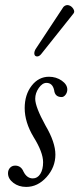

<svg xmlns="http://www.w3.org/2000/svg" viewBox="-20 -715 309 748"><path d="M140.1 -503.9Q132.3 -494.6 124 -495.1Q115.7 -495.6 114 -503.7Q112.3 -511.7 118.2 -522.9L227.1 -688Q236.3 -697.3 247.3 -694.6Q258.3 -691.9 265.4 -680.9Q272.5 -669.9 266.1 -662.1ZM82 13.2Q52.7 13.2 32 -2.7Q11.2 -18.6 11.2 -40Q11.2 -52.7 19 -61.3Q26.9 -69.8 39.1 -69.8Q62 -69.8 71.8 -45.9Q85 -20 107.9 -20Q126 -20 137 -37.4Q147.9 -54.7 147.9 -83Q147.9 -121.6 110.8 -181.2Q76.2 -238.8 76.2 -293.9Q76.2 -346.2 103.3 -381.1Q130.4 -416 170.9 -416Q198.7 -416 220.5 -400.9Q242.2 -385.7 242.2 -366.2Q242.2 -355 235.4 -345.9Q228.5 -336.9 220.2 -336.9Q193.8 -336.9 190.9 -363.8Q184.6 -392.1 161.1 -392.1Q145 -392.1 131.1 -372.3Q117.2 -352.5 117.2 -330.1Q117.2 -298.8 157.2 -226.1Q195.8 -160.6 195.8 -112.8Q195.8 -63.5 161.4 -25.1Q127 13.2 82 13.2Z"/></svg>

Font: Junicode SmCond Light
Style: Italic
Weight: 300
Width: 4
Italic angle: -11°
Designer: Peter S. Baker
Version: Version 2.206